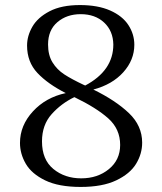

<svg xmlns="http://www.w3.org/2000/svg" viewBox="-20 -726 639 759"><path d="M542 -162Q542 -118 518 -78.5Q494 -39 439.5 -13Q385 13 299 13Q212 13 158.5 -13Q105 -39 82 -78.5Q59 -118 59 -161Q59 -230 110 -285.5Q161 -341 240 -358Q169 -394 128 -437.5Q87 -481 87 -546Q87 -584 108 -620.5Q129 -657 176 -681.5Q223 -706 296 -706Q367 -706 415.5 -684.5Q464 -663 487.5 -627Q511 -591 511 -549Q511 -489 467.5 -440.5Q424 -392 349 -372Q437 -329 489.5 -279Q542 -229 542 -162ZM312 -390 317 -388Q428 -447 428 -550Q427 -604 391.5 -637Q356 -670 299 -670Q244 -670 207 -638.5Q170 -607 170 -550Q170 -508 187.5 -479.5Q205 -451 234 -432Q263 -413 312 -390ZM455 -153Q455 -216 408 -258Q361 -300 274 -342Q222 -317 184 -274.5Q146 -232 146 -167Q146 -95 191 -58Q236 -21 301 -21Q366 -21 410.5 -57.5Q455 -94 455 -153Z"/></svg>

Font: Arima Madurai
Style: Regular
Weight: 400
Designer: Joana Correia and Natanael Gama
Foundry: NDISCOVER
Version: Version 1.020